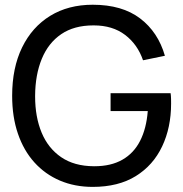

<svg xmlns="http://www.w3.org/2000/svg" viewBox="-20 -754 754 790"><path d="M361.5 15Q287.5 15 226.5 -11Q165.5 -37 121.5 -85.8Q77.5 -134.5 53.8 -203.8Q30 -273 30 -360Q30 -475 71 -559Q112 -643 186.5 -688.8Q261 -734.5 361.5 -734.5Q482.5 -734.5 556.5 -678.2Q630.5 -622 658.5 -524.5L568.5 -506Q546 -571.5 494.5 -610.5Q443 -649.5 366 -649.5Q365 -649.5 364 -649.5Q285 -649.5 232 -613.5Q179 -577.5 152 -512Q125 -446.5 124.5 -360Q124.5 -358.5 124.5 -357Q124.5 -273 151.2 -208.5Q178 -144 231.8 -107.2Q285.5 -70.5 366 -70Q367.5 -70 368.5 -70Q436.5 -70 483.5 -96.8Q530.5 -123.5 556.5 -174.5Q582.5 -225.5 588 -297H435V-370.5H682Q683.5 -360.5 683.8 -346.8Q684 -333 684 -328Q684 -229.5 647.2 -151.8Q610.5 -74 538.8 -29.5Q467 15 361.5 15Z"/></svg>

Font: Cns Manrope Med
Style: Regular
Weight: 500
Designer: Mikhail Sharanda
Foundry: Mikhail Sharanda
Version: Version 4.504